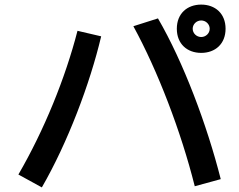

<svg xmlns="http://www.w3.org/2000/svg" viewBox="-20 -785 1040 835"><path d="M60 -26 162 30C274 -164 371 -420 420 -627L317 -651C264 -445 172 -219 60 -26ZM560 -671C666 -477 767 -214 827 25L940 -6C880 -242 778 -514 667 -705ZM749 -660C749 -594 794 -555 855 -555C916 -555 961 -594 961 -660C961 -726 916 -765 855 -765C794 -765 749 -726 749 -660ZM818 -660C818 -680 835 -696 855 -696C875 -696 892 -680 892 -660C892 -640 875 -624 855 -624C835 -624 818 -640 818 -660Z"/></svg>

Font: KT Kiyosuna Sans Bold
Style: Regular
Weight: 700
Designer: [Zen Kaku Gothic] Yoshimichi Ohira
Version: Version 1.010;Glyphs 3.1.2 (3151)